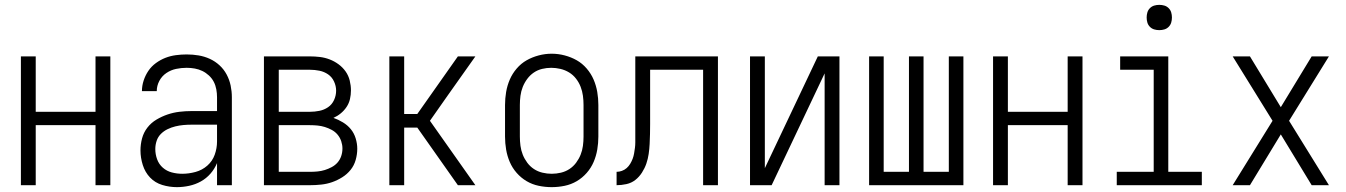

<svg xmlns="http://www.w3.org/2000/svg" viewBox="-20 -762 5540 790"><path d="M66 0V-530H127V-302H373V-530H434V0H373V-247H127V0Z M708 8Q677 8 647.5 -1Q618 -10 597.5 -31.5Q577 -53 567.5 -83Q558 -113 558 -143Q558 -168 564.5 -192.5Q571 -217 586.5 -237Q602 -257 624 -270Q646 -283 669.5 -291Q693 -299 718 -302Q743 -305 768 -305H873V-362Q873 -378 870 -394.5Q867 -411 859.5 -425.5Q852 -440 839.5 -451.5Q827 -463 812.5 -470Q798 -477 781.5 -480Q765 -483 748 -483Q726 -483 704.5 -478.5Q683 -474 664.5 -461.5Q646 -449 635.5 -429Q625 -409 625 -387H564Q564 -409 571 -430.5Q578 -452 590.5 -470.5Q603 -489 621.5 -502.5Q640 -516 660.5 -524Q681 -532 703.5 -535Q726 -538 748 -538Q773 -538 797 -534Q821 -530 843 -520Q865 -510 883 -493.5Q901 -477 912.5 -455.5Q924 -434 929 -410Q934 -386 934 -362V0H873V-91Q863 -67 846 -47.5Q829 -28 806.5 -15.5Q784 -3 758.5 2.5Q733 8 708 8ZM730 -47Q757 -47 784.5 -54.5Q812 -62 833 -80.5Q854 -99 863.5 -125.5Q873 -152 873 -180V-249H768Q751 -249 734.5 -247.5Q718 -246 701.5 -242Q685 -238 669.5 -230.5Q654 -223 642 -211Q630 -199 624.5 -182.5Q619 -166 619 -149Q619 -127 626.5 -106.5Q634 -86 650 -72Q666 -58 687 -52.5Q708 -47 730 -47Z M1066 0V-530H1255Q1276 -530 1296.5 -527.5Q1317 -525 1336.5 -517.5Q1356 -510 1373 -497.5Q1390 -485 1402 -468Q1414 -451 1419 -430.5Q1424 -410 1424 -390Q1424 -372 1420 -354.5Q1416 -337 1406 -322Q1396 -307 1382 -295.5Q1368 -284 1352 -277Q1372 -270 1391 -258.5Q1410 -247 1423.5 -230.5Q1437 -214 1443.5 -192.5Q1450 -171 1450 -150Q1450 -127 1443.5 -104Q1437 -81 1422.5 -63Q1408 -45 1388 -32.5Q1368 -20 1346.5 -12.5Q1325 -5 1301.5 -2.5Q1278 0 1255 0ZM1255 -302Q1275 -302 1294.5 -306Q1314 -310 1330 -321Q1346 -332 1354.5 -350.5Q1363 -369 1363 -389Q1363 -408 1354.5 -426.5Q1346 -445 1330 -456Q1314 -467 1294.5 -471Q1275 -475 1255 -475H1127V-302ZM1255 -55Q1271 -55 1286.5 -56.5Q1302 -58 1316.5 -62.5Q1331 -67 1345 -74.5Q1359 -82 1369 -93.5Q1379 -105 1384 -120Q1389 -135 1389 -151Q1389 -166 1384 -181Q1379 -196 1369 -208Q1359 -220 1345 -227.5Q1331 -235 1316.5 -239.5Q1302 -244 1286.5 -245.5Q1271 -247 1255 -247H1127V-55Z M1582 0V-530H1643V-293H1697L1864 -530H1936L1822 -369L1749 -265L1936 0H1864L1697 -237H1643V0Z M2250 8Q2223 8 2196.5 2.5Q2170 -3 2147 -16.5Q2124 -30 2106 -50.5Q2088 -71 2077.5 -95.5Q2067 -120 2062.5 -146.5Q2058 -173 2058 -200V-330Q2058 -357 2062.5 -383.5Q2067 -410 2077.5 -434.5Q2088 -459 2106 -480Q2124 -501 2147 -514Q2170 -527 2196.5 -534Q2223 -541 2250 -541Q2277 -541 2303.5 -534Q2330 -527 2353 -514Q2376 -501 2394 -480Q2412 -459 2422.5 -434.5Q2433 -410 2437.5 -383.5Q2442 -357 2442 -330V-200Q2442 -173 2437.5 -146.5Q2433 -120 2422.5 -95.5Q2412 -71 2394 -50.5Q2376 -30 2353 -16.5Q2330 -3 2303.5 2.5Q2277 8 2250 8ZM2250 -47Q2269 -47 2288 -51.5Q2307 -56 2323 -66.5Q2339 -77 2350.5 -92.5Q2362 -108 2369 -125.5Q2376 -143 2378.5 -162Q2381 -181 2381 -200V-330Q2381 -349 2378.5 -368Q2376 -387 2369 -405Q2362 -423 2350 -438.5Q2338 -454 2321.5 -464Q2305 -474 2286 -478.5Q2267 -483 2248 -483Q2229 -483 2210.5 -478.5Q2192 -474 2176.5 -463.5Q2161 -453 2149.5 -437.5Q2138 -422 2131 -404.5Q2124 -387 2121.5 -368Q2119 -349 2119 -330V-200Q2119 -181 2121.5 -162Q2124 -143 2131 -125.5Q2138 -108 2149.5 -92.5Q2161 -77 2177 -66.5Q2193 -56 2212 -51.5Q2231 -47 2250 -47Z M2517 0V-55Q2528 -55 2539 -59Q2550 -63 2558.5 -70.5Q2567 -78 2573 -88Q2579 -98 2583 -108.5Q2587 -119 2589 -130.5Q2591 -142 2592.5 -153.5Q2594 -165 2594 -176.5Q2594 -188 2594 -199Q2594 -215 2594 -231.5Q2594 -248 2594 -264V-530H2934V0H2873V-475H2655V-264Q2655 -261 2655 -258Q2655 -255 2655 -252Q2655 -231 2654.5 -210.5Q2654 -190 2653 -169.5Q2652 -149 2649 -128.5Q2646 -108 2639.5 -89Q2633 -70 2621.5 -52Q2610 -34 2594 -21.5Q2578 -9 2557.5 -4.5Q2537 0 2517 0Z M3066 0V-530H3127V-70L3345 -530H3434V0H3373V-460L3155 0Z M3556 0V-530H3616V-55H3720V-530H3780V-55H3884V-530H3944V0Z M4066 0V-530H4127V-302H4373V-530H4434V0H4373V-247H4127V0Z M4575 0V-55H4727V-475H4589V-530H4787V-55H4925V0ZM4750 -638Q4739 -638 4729 -641Q4719 -644 4711.5 -651.5Q4704 -659 4701 -669Q4698 -679 4698 -690Q4698 -701 4701 -711Q4704 -721 4711.5 -728.5Q4719 -736 4729 -739Q4739 -742 4750 -742Q4761 -742 4771 -739Q4781 -736 4788.5 -728.5Q4796 -721 4799 -711Q4802 -701 4802 -690Q4802 -679 4799 -669Q4796 -659 4788.5 -651.5Q4781 -644 4771 -641Q4761 -638 4750 -638Z M5052 0 5216 -265 5052 -530H5123L5250 -321L5377 -530H5448L5284 -265L5448 0H5377L5250 -209L5123 0Z"/></svg>

Font: Iosevka Term Light
Style: Regular
Weight: 300
Monospace: yes
Designer: Belleve Invis
Foundry: Belleve Invis
Version: Version 9.0.1; ttfautohint (v1.8.3)